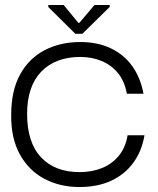

<svg xmlns="http://www.w3.org/2000/svg" viewBox="-20 -742 636 772"><path d="M299 10Q222 10 159.5 -22.5Q97 -55 60.5 -120Q24 -185 25 -280Q25 -377 60.5 -442Q96 -507 159 -540Q222 -573 303 -573Q372 -573 425 -548Q478 -523 511.5 -476.5Q545 -430 557 -365H490Q481 -416 454 -448.5Q427 -481 388 -497Q349 -513 303 -513Q203 -513 146 -454Q89 -395 89 -284Q89 -169 145 -109.5Q201 -50 300 -50Q350 -50 390.5 -66.5Q431 -83 458 -116Q485 -149 493 -198H561Q550 -134 516 -87.5Q482 -41 427.5 -15.5Q373 10 299 10ZM283 -606 174 -714V-722H236L295 -650H299L360 -722H421V-714L311 -606Z"/></svg>

Font: Darker Grotesque Light Medium
Style: Regular
Weight: 500
Version: Version 1.000;gftools[0.9.28]